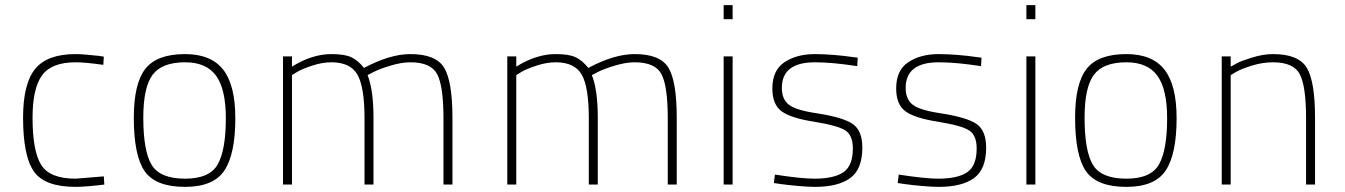

<svg xmlns="http://www.w3.org/2000/svg" viewBox="-20 -720 5248 749"><path d="M275 -509Q292 -509 319.5 -506.5Q347 -504 366 -502L385 -499L383 -467Q313 -477 275 -477Q181 -477 144 -426Q107 -375 107 -261Q107 -131 140.5 -77Q174 -23 275 -23L385 -32L387 0Q313 9 275 9Q154 9 112 -51.5Q70 -112 70 -261Q70 -393 117 -451Q164 -509 275 -509Z M702 -509Q803 -509 850.5 -448.5Q898 -388 898 -259Q898 -119 855.5 -55Q813 9 702 9Q587 9 544.5 -52Q502 -113 502 -261Q502 -394 547 -451.5Q592 -509 702 -509ZM702 -23Q798 -23 829.5 -79Q861 -135 861 -259Q861 -372 823 -424.5Q785 -477 702 -477Q612 -477 575.5 -428.5Q539 -380 539 -261Q539 -131 571.5 -77Q604 -23 702 -23Z M1119 0H1084V-500H1119V-460Q1197 -509 1273 -509Q1325 -509 1351 -496.5Q1377 -484 1400 -455Q1501 -509 1581 -509Q1680 -509 1712.5 -456Q1745 -403 1745 -260V0H1710V-258Q1710 -384 1685.5 -430.5Q1661 -477 1581 -477Q1547 -477 1505 -464.5Q1463 -452 1439 -440L1414 -427Q1437 -369 1437 -260V0H1402V-258Q1402 -380 1374.5 -428.5Q1347 -477 1273 -477Q1238 -477 1199.5 -464.5Q1161 -452 1140 -440L1119 -427Z M1994 0H1959V-500H1994V-460Q2072 -509 2148 -509Q2200 -509 2226 -496.5Q2252 -484 2275 -455Q2376 -509 2456 -509Q2555 -509 2587.5 -456Q2620 -403 2620 -260V0H2585V-258Q2585 -384 2560.5 -430.5Q2536 -477 2456 -477Q2422 -477 2380 -464.5Q2338 -452 2314 -440L2289 -427Q2312 -369 2312 -260V0H2277V-258Q2277 -380 2249.5 -428.5Q2222 -477 2148 -477Q2113 -477 2074.5 -464.5Q2036 -452 2015 -440L1994 -427Z M2803 0V-500H2838V0ZM2803 -645V-700H2838V-645Z M3326 -495 3324 -462Q3227 -477 3159 -477Q3030 -477 3030 -377Q3030 -333 3057.5 -311.5Q3085 -290 3167 -278Q3270 -262 3307 -236Q3344 -210 3344 -144Q3344 -60 3297 -25.5Q3250 9 3159 9Q3134 9 3094 5.5Q3054 2 3026 -2L2999 -6L3003 -39Q3106 -23 3157 -23Q3233 -23 3270 -48Q3307 -73 3307 -141Q3307 -192 3278 -211Q3249 -230 3157 -245Q3066 -259 3029.5 -285.5Q2993 -312 2993 -375Q2993 -446 3040.5 -477.5Q3088 -509 3159 -509Q3193 -509 3235 -505.5Q3277 -502 3302 -498Z M3809 -495 3807 -462Q3710 -477 3642 -477Q3513 -477 3513 -377Q3513 -333 3540.5 -311.5Q3568 -290 3650 -278Q3753 -262 3790 -236Q3827 -210 3827 -144Q3827 -60 3780 -25.5Q3733 9 3642 9Q3617 9 3577 5.5Q3537 2 3509 -2L3482 -6L3486 -39Q3589 -23 3640 -23Q3716 -23 3753 -48Q3790 -73 3790 -141Q3790 -192 3761 -211Q3732 -230 3640 -245Q3549 -259 3512.5 -285.5Q3476 -312 3476 -375Q3476 -446 3523.5 -477.5Q3571 -509 3642 -509Q3676 -509 3718 -505.5Q3760 -502 3785 -498Z M3984 0V-500H4019V0ZM3984 -645V-700H4019V-645Z M4374 -509Q4475 -509 4522.5 -448.5Q4570 -388 4570 -259Q4570 -119 4527.5 -55Q4485 9 4374 9Q4259 9 4216.5 -52Q4174 -113 4174 -261Q4174 -394 4219 -451.5Q4264 -509 4374 -509ZM4374 -23Q4470 -23 4501.5 -79Q4533 -135 4533 -259Q4533 -372 4495 -424.5Q4457 -477 4374 -477Q4284 -477 4247.5 -428.5Q4211 -380 4211 -261Q4211 -131 4243.5 -77Q4276 -23 4374 -23Z M4781 0H4746V-500H4781V-460Q4790 -465 4805.5 -473.5Q4821 -482 4864.5 -495.5Q4908 -509 4946 -509Q5045 -509 5077.5 -456Q5110 -403 5110 -260V0H5075V-258Q5075 -384 5050.5 -430.5Q5026 -477 4946 -477Q4906 -477 4865 -464.5Q4824 -452 4803 -440L4781 -427Z"/></svg>

Font: TypoPRO Titillium Maps
Style: 1 wt
Weight: 100
Designer: Campivisivi
Foundry: Accademia di Belle Arti di Urbino and students of MA course of Visual design
Version: Version 001.001